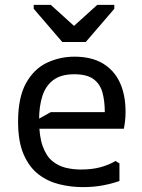

<svg xmlns="http://www.w3.org/2000/svg" viewBox="-20 -754 581 786"><path d="M54 -256Q54 -355 86.5 -413.5Q119 -472 172 -497Q225 -522 285 -522Q354 -522 400.5 -494.5Q447 -467 470.5 -416.5Q494 -366 494 -296Q494 -276 492 -259Q490 -242 487 -227H98V-245L188 -295H409Q409 -340 399.5 -375Q390 -410 363 -430Q336 -450 284 -450Q230 -450 198.5 -426.5Q167 -403 153.5 -361Q140 -319 140 -263Q140 -196 155 -155Q170 -114 195 -94Q220 -74 250 -67Q280 -60 310 -60Q357 -60 391.5 -69.5Q426 -79 453 -95L469 -85V-13Q438 -2 400.5 5Q363 12 319 12Q271 12 223.5 0.5Q176 -11 138 -40Q100 -69 77 -121.5Q54 -174 54 -256ZM235 -582 118 -718V-734H188L283 -648L378 -734H448V-718L331 -582Z"/></svg>

Font: AR One Sans
Style: Regular
Weight: 400
Designer: Niteesh Yadav
Foundry: Niteesh Yadav
Version: Version 1.001;gftools[0.9.33]